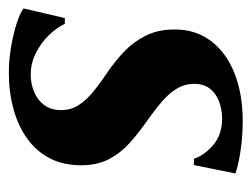

<svg xmlns="http://www.w3.org/2000/svg" viewBox="-92 -494 596 456"><g transform="rotate(90 206.0 -266.0)"><path d="M370 -428.5H355Q347.5 -452.5 322.8 -474Q298 -495.5 260 -495.5Q237.5 -495.5 218.8 -488.2Q200 -481 188.8 -466.8Q177.5 -452.5 177 -430.5Q177 -407.5 188 -388.8Q199 -370 218.8 -353Q238.5 -336 264 -318Q293.5 -297.5 317.5 -276Q341.5 -254.5 356 -226.8Q370.5 -199 370.5 -160.5Q370.5 -118 353.8 -86Q337 -54 307 -32.5Q277 -11 237 0Q197 11 150 11Q120 11 88.2 5.5Q56.5 0 31.8 -8.2Q7 -16.5 -2 -24L21 -122H34.5Q43.5 -103 61.5 -84.2Q79.5 -65.5 103.8 -53.2Q128 -41 155.5 -41Q177 -41 196.2 -49Q215.5 -57 227.5 -73Q239.5 -89 239.5 -113Q239.5 -136 228 -154.2Q216.5 -172.5 196 -189.2Q175.5 -206 148.5 -224Q124.5 -240.5 101.2 -262.2Q78 -284 63 -313.5Q48 -343 48 -383Q48 -433 75.5 -469.2Q103 -505.5 152.2 -525Q201.5 -544.5 266.5 -544.5Q291.5 -544.5 316.8 -541.8Q342 -539 361.8 -534.8Q381.5 -530.5 390 -527Z"/></g></svg>

Font: Merriweather 72pt
Style: Bold Italic
Weight: 700
Italic angle: -7.8°
Version: Version 2.101